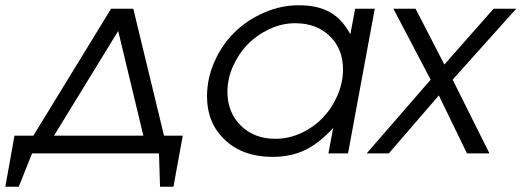

<svg xmlns="http://www.w3.org/2000/svg" viewBox="-26 -580 1972 726"><path d="M-5.9 126 28.8 -66.9H100.1L394 -546.9H478L594.2 -66.9H665L629.9 126H579.1L575.2 0H95.2L44.9 126ZM178.2 -66.9H516.1L420.9 -462.9Z M1215.8 0 1233.9 -96.2Q1180.2 -37.6 1126.7 -12.2Q1073.2 13.2 1003.9 13.2Q893.1 13.2 825 -50.5Q756.8 -114.3 756.8 -215.8Q756.8 -283.7 785.2 -347.4Q813.5 -411.1 860.6 -457.5Q907.7 -503.9 971.9 -532Q1036.1 -560.1 1104 -560.1Q1175.3 -560.1 1221.7 -533.9Q1268.1 -507.8 1298.8 -450.2L1316.9 -546.9H1391.1L1290 0ZM834 -232.9Q834 -155.3 884.5 -105.2Q935.1 -55.2 1015.1 -55.2Q1065.9 -55.2 1113.3 -77.1Q1160.6 -99.1 1195.1 -135.3Q1229.5 -171.4 1250.2 -219.5Q1271 -267.6 1271 -317.9Q1271 -395 1220.9 -443.6Q1170.9 -492.2 1089.8 -492.2Q1040.5 -492.2 993.2 -470.2Q945.8 -448.2 911.1 -412.8Q876.5 -377.4 855.2 -329.8Q834 -282.2 834 -232.9Z M1360.4 0 1602.5 -278.8 1461.4 -546.9H1545.4L1654.3 -335.9L1840.3 -546.9H1925.8L1685.5 -278.8L1824.7 0H1739.7L1633.3 -219.2L1444.3 0Z"/></svg>

Font: Involve
Style: Italic
Weight: 400
Italic angle: -10.5°
Designer: Stefan Peev
Foundry: Context Ltd.
Version: Version 1.001